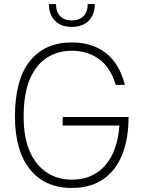

<svg xmlns="http://www.w3.org/2000/svg" viewBox="-20 -920 704 950"><path d="M222 -900H257Q257 -861 278 -840Q299 -819 335 -819Q372 -819 393 -840Q414 -861 414 -900H449Q449 -849 419.5 -818Q390 -787 335 -787Q281 -787 251.5 -818Q222 -849 222 -900ZM290 -341H616Q616 -233 584.5 -154.5Q553 -76 490.5 -33Q428 10 335 10Q202 10 128 -82.5Q54 -175 54 -343Q54 -526 128 -618Q202 -710 335 -710Q437 -710 504 -657.5Q571 -605 598 -500H553Q526 -588 469 -628.5Q412 -669 335 -669Q267 -669 213 -635Q159 -601 128 -529Q97 -457 97 -343Q97 -238 128 -169Q159 -100 213 -65.5Q267 -31 335 -31Q438 -31 499.5 -100.5Q561 -170 571 -299H290Z"/></svg>

Font: Haskoy ExtraLight
Style: Regular
Weight: 200
Designer: Ertekin Erdin
Foundry: Ertekin Erdin
Version: Version 2.000; ttfautohint (v1.8.4.7-5d5b)